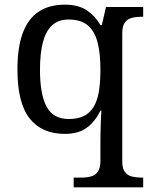

<svg xmlns="http://www.w3.org/2000/svg" viewBox="-20 -566 654 826"><path d="M297 240V198H330Q353 198 371.5 193Q390 188 401 172.5Q412 157 412 126V40Q412 24 412.5 -0.5Q413 -25 414 -50Q415 -75 416 -90H412Q390 -44 354 -17Q318 10 259 10Q160 10 107.5 -56.5Q55 -123 55 -267Q55 -364 78.5 -425.5Q102 -487 147.5 -516.5Q193 -546 259 -546Q317 -546 353.5 -521.5Q390 -497 412 -458H418L436 -536H596V-494H588Q566 -494 547 -489Q528 -484 517 -469Q506 -454 506 -422V130Q506 159 517.5 174Q529 189 547.5 193.5Q566 198 588 198H596V240ZM276 -54Q315 -54 341 -67Q367 -80 383 -106.5Q399 -133 405.5 -173Q412 -213 412 -267Q412 -337 399.5 -384.5Q387 -432 357.5 -457Q328 -482 275 -482Q231 -482 204 -457Q177 -432 164.5 -384Q152 -336 152 -266Q152 -160 180.5 -107Q209 -54 276 -54Z"/></svg>

Font: Noto Serif Lao
Style: Regular
Weight: 400
Designer: Monotype Design Team
Foundry: Monotype Imaging Inc.
Version: Version 2.003